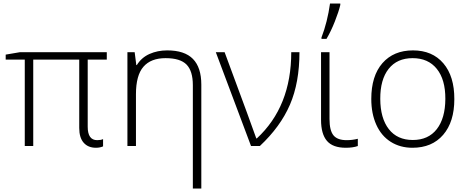

<svg xmlns="http://www.w3.org/2000/svg" viewBox="-20 -826 2648 1086"><path d="M529.8 -33.2Q550.3 -33.2 563 -39.1V2Q544.9 9.8 522.9 9.8Q478.5 9.8 453.4 -18.6Q428.2 -46.9 428.2 -102.1V-488.8H168V0H120.1V-488.8H12.2V-517.1L92.8 -530.8H584V-488.8H476.1V-108.9Q476.1 -33.2 529.8 -33.2Z M1070.8 240.2V-344.2Q1070.8 -424.3 1035.2 -460.7Q999.5 -497.1 916.5 -497.1Q833.5 -497.1 791.3 -448.5Q749 -399.9 749 -293V0H700.7V-530.8H741.7L751 -458H753.9Q780.3 -500.5 825.7 -520.8Q871.1 -541 925.8 -541Q1023.9 -541 1071.3 -492.7Q1118.7 -444.3 1118.7 -347.2V240.2Z M1627.4 -530.8H1673.8Q1673.8 -358.9 1620.1 -234.1Q1566.4 -109.4 1449.7 0H1399.9L1200.7 -530.8H1250.5Q1412.6 -93.8 1429.7 -43H1432.6Q1627.4 -223.1 1627.4 -530.8Z M1795.9 -147.9V-530.8H1843.8V-152.8Q1843.8 -87.9 1866.2 -60.5Q1888.7 -33.2 1940.9 -33.2Q1972.7 -33.2 2003.9 -41V0Q1976.1 9.8 1936 9.8Q1862.3 9.8 1829.1 -29.3Q1795.9 -68.4 1795.9 -147.9ZM1904.8 -806.2V-797.9Q1896 -760.3 1874 -704.6Q1852.1 -648.9 1826.7 -606H1798.3V-613.8Q1832 -701.2 1846.7 -806.2Z M2178.2 -436.5Q2130.4 -376 2130.9 -266.6Q2131.3 -157.2 2179.2 -95.7Q2227.1 -34.2 2314.9 -34.2Q2402.8 -34.2 2450.7 -95.7Q2498.5 -157.2 2499 -266.6Q2499.5 -376 2450.7 -436.5Q2401.9 -497.1 2314 -497.1Q2226.1 -497.1 2178.2 -436.5ZM2549.8 -265.1Q2549.8 -136.7 2486.8 -63.5Q2423.8 9.8 2313 9.8Q2243.2 9.8 2189.9 -23.9Q2136.7 -57.6 2108.4 -120.6Q2080.1 -183.6 2080.1 -266.1Q2080.1 -396.5 2143.1 -468.8Q2206.5 -541 2315.9 -541Q2425.3 -541 2487.8 -467.8Q2550.3 -394.5 2549.8 -265.1Z"/></svg>

Font: OpenSans-Light
Style: Regular
Weight: 300
Foundry: Ascender Corporation
Version: Version 1.10